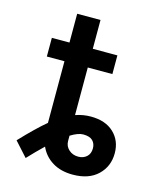

<svg xmlns="http://www.w3.org/2000/svg" viewBox="-105 -753 709 843"><g transform="rotate(15 249.5 -332.0)"><path d="M141.1 -676.3H247.1V-545.4H358.9V-460.4H247.1V-244.1Q281.2 -255.9 316.4 -255.9Q383.3 -255.9 421.1 -220Q459 -184.1 459 -127Q459 -67.4 418.2 -28.1Q377.4 11.2 304.2 11.2Q250 11.2 211.9 -12.2Q173.8 -35.6 155.8 -76.2Q120.6 -42.5 86.4 -5.9L27.8 -70.8Q96.2 -143.1 141.1 -180.2V-460.4H61V-545.4H141.1ZM247.1 -150.4V-126.5Q247.1 -103 264.4 -87.2Q281.7 -71.3 307.6 -71.3Q330.6 -71.3 345.7 -85Q360.8 -98.6 360.8 -123Q360.8 -144.5 347.4 -158Q334 -171.4 304.2 -171.4Q281.2 -171.4 247.1 -150.4Z"/></g></svg>

Font: Interop Med
Style: Regular
Weight: 500
Designer: Rasmus Andersson, Google, Jang Haemin
Foundry: jhaemin
Version: Version 1.007